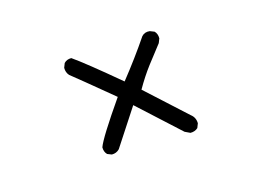

<svg xmlns="http://www.w3.org/2000/svg" viewBox="-81 -778 1162 863"><g transform="rotate(-20 500.0 -346.0)"><path d="M702.1 -96.7 678.7 -110.4 502.9 -301.8 374 -137.7Q358.4 -124 336.9 -126L317.4 -135.7Q305.7 -149.4 307.6 -170.9Q325.2 -210 450.2 -360.4Q307.6 -501 278.3 -528.3Q266.6 -543.9 268.6 -565.4L278.3 -585Q292 -597.7 313.5 -595.7Q364.3 -553.7 502.9 -415Q542 -456.1 578.1 -497.1Q614.3 -538.1 647.5 -579.1Q663.1 -593.8 686.5 -588.9L706.1 -579.1Q717.8 -565.4 715.8 -543.9L706.1 -524.4Q670.9 -487.3 633.8 -446.3Q596.7 -405.3 561.5 -354.5L730.5 -170.9Q750 -153.3 748 -126L738.3 -106.4Q723.6 -94.7 702.1 -96.7Z"/></g></svg>

Font: NaikaiFont
Style: Regular-Lite
Weight: 400
Version: Version 1.67